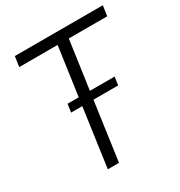

<svg xmlns="http://www.w3.org/2000/svg" viewBox="-176 -874 935 996"><g transform="rotate(-30 292.0 -376.0)"><path d="M575 -690H345L304 -400H452L445 -351H297L248 -1H181L230 -351H163L170 -400H237L278 -690H48L57 -751H584Z"/></g></svg>

Font: Oakes Grotesk Light
Style: Italic
Weight: 300
Italic angle: -8°
Designer: Samuel Oakes
Foundry: Samuel Oakes
Version: Version 1.000;PS 001.000;hotconv 1.0.88;makeotf.lib2.5.64775